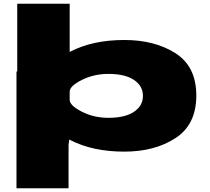

<svg xmlns="http://www.w3.org/2000/svg" viewBox="-20 -805 1123 1025"><path d="M68 200H346V-423H68ZM72 0H342L352 -78V-785H72ZM644 4.5Q806 4.5 917 -67.8Q1028 -140 1028 -295Q1028 -450 917 -520.8Q806 -591.5 644 -591.5Q475 -591.5 355.5 -529.5Q236 -467.5 236 -435.5L352 -315.5Q352 -345.5 416.5 -378Q481 -410.5 559 -410.5Q647 -410.5 695 -378.5Q743 -346.5 743 -293Q743 -240 695 -208Q647 -176 559 -176Q481 -176 416.5 -209Q352 -242 352 -272L236 -151Q236 -119 355.5 -57.2Q475 4.5 644 4.5Z"/></svg>

Font: Anybody ExtraExpanded Black
Style: Regular
Weight: 900
Width: 8
Version: Version 1.113;gftools[0.9.25]